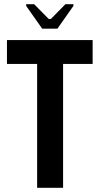

<svg xmlns="http://www.w3.org/2000/svg" viewBox="-20 -890 473 910"><path d="M419 -700V-587H279V0H156V-587H13V-700ZM180 -754 104 -862V-870H142L211 -800H221L290 -870H328V-862L252 -754Z"/></svg>

Font: Phudu Medium
Style: Regular
Weight: 500
Version: Version 1.005;gftools[0.9.23]